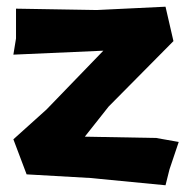

<svg xmlns="http://www.w3.org/2000/svg" viewBox="-20 -511 561 567"><path d="M27.3 -485.4V-397.5L19.5 -349.6L285.2 -361.3L117.2 -187.5L19.5 -99.6L58.6 3.9L246.1 14.6L468.8 36.1L480.5 -10.7L507.8 -91.8L441.4 -103.5L230.5 -107.4L300.8 -196.3L492.2 -389.6L468.8 -491.2L265.6 -481.4Z"/></svg>

Font: MaokenAssortedSans-Lite
Style: Lite
Weight: 400
Version: Version 1.400